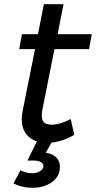

<svg xmlns="http://www.w3.org/2000/svg" viewBox="-20 -673 455 910"><path d="M182 -159Q178 -142 178 -126Q178 -102 189.5 -92Q201 -82 225 -82Q264 -82 315 -109L332 -34Q278 -3 224 3L197 51Q231 56 247.5 74Q264 92 264 117Q264 163 226.5 190Q189 217 134 217Q84 217 44 196L77 134Q103 148 133 148Q156 148 171 137.5Q186 127 186 114Q186 103 174 95.5Q162 88 140 88H110L155 -3Q122 -13 102.5 -40Q83 -67 83 -108Q83 -126 88 -151L146 -440H71L84 -511H160L188 -653H281L253 -511H415L402 -440H238Z"/></svg>

Font: Gontserrat
Style: Italic
Weight: 400
Italic angle: -11.3°
Designer: Julieta Ulanovsky
Foundry: Julieta Ulanovsky
Version: Version 6.001